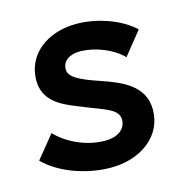

<svg xmlns="http://www.w3.org/2000/svg" viewBox="-86 -612 681 705"><g transform="rotate(-15 254.5 -259.5)"><path d="M252 12C365 12 455 -53 455 -154C455 -247 371 -280 295 -306C221 -331 184 -350 184 -379C184 -412 212 -431 256 -430C311 -428 375 -403 411 -365L481 -452C430 -501 341 -531 264 -531C154 -531 69 -467 69 -368C69 -292 130 -261 193 -237C280 -200 336 -191 336 -148C336 -110 302 -89 257 -89C188 -89 117 -121 73 -167L3 -81C65 -19 168 12 252 12Z"/></g></svg>

Font: Fixel Display SemiBold
Style: Italic
Weight: 600
Italic angle: -10°
Designer: AlfaBravo + MacPaw
Foundry: Kyrylo Tkachov, Marchela Mozhyna, Serhii Makarenko, Maria Weinstein, Zakhar Kryvoshyya
Version: Version 1.210;Glyphs 3.2 (3217)